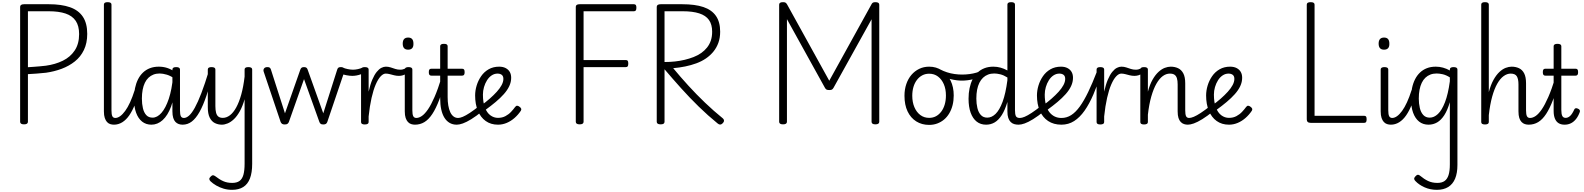

<svg xmlns="http://www.w3.org/2000/svg" viewBox="-20 -1135 14638 1774"><path d="M202 14Q166 14 166 -10V-1072Q166 -1084 175.5 -1090Q185 -1096 203 -1096H431Q547 -1096 626 -1068.5Q705 -1041 745.5 -980.5Q786 -920 786 -822Q786 -737 755.5 -673.5Q725 -610 671.5 -567.5Q618 -525 550 -499.5Q482 -474 405 -463Q360 -458 317.5 -455Q275 -452 238 -450V-10Q238 2 229 8Q220 14 202 14ZM238 -514Q262 -516 289.5 -517.5Q317 -519 346.5 -522Q376 -525 404 -528Q491 -540 560.5 -574Q630 -608 670.5 -669Q711 -730 711 -820Q711 -896 679.5 -942.5Q648 -989 585.5 -1010Q523 -1031 431 -1031H238Z M1034 17Q1015 17 998 11.5Q981 6 968.5 -8Q956 -22 948 -45.5Q940 -69 940 -106V-1093Q940 -1104 948.5 -1109.5Q957 -1115 974 -1115Q992 -1115 1001 -1109.5Q1010 -1104 1010 -1093V-115Q1010 -77 1018 -61Q1026 -45 1047 -45Q1059 -45 1064.5 -35.5Q1070 -26 1069 -14Q1068 -2 1059.5 7.5Q1051 17 1034 17Z M1032 17Q1019 17 1013 7.5Q1007 -2 1008 -14Q1009 -26 1018 -35.5Q1027 -45 1044 -45Q1067 -45 1090 -61.5Q1113 -78 1136.5 -110Q1160 -142 1182 -190Q1204 -238 1224 -301Q1229 -313 1239.5 -314.5Q1250 -316 1258.5 -310Q1267 -304 1263 -291Q1248 -224 1225.5 -167.5Q1203 -111 1174.5 -69.5Q1146 -28 1110 -5.5Q1074 17 1032 17Z M1379 17Q1329 17 1293 -11.5Q1257 -40 1237.5 -93.5Q1218 -147 1218 -223Q1218 -275 1227.5 -320.5Q1237 -366 1255.5 -402.5Q1274 -439 1301.5 -465Q1329 -491 1365.5 -505Q1402 -519 1447 -519Q1488 -519 1524 -507.5Q1560 -496 1600 -469V-403Q1559 -434 1521.5 -445Q1484 -456 1455 -456Q1424 -456 1398 -446Q1372 -436 1352 -417Q1332 -398 1318.5 -370Q1305 -342 1298 -305.5Q1291 -269 1291 -224Q1291 -175 1300.5 -135Q1310 -95 1331.5 -71.5Q1353 -48 1390 -48Q1433 -48 1472 -92.5Q1511 -137 1539.5 -222Q1568 -307 1579 -429L1600 -356Q1592 -235 1561 -151.5Q1530 -68 1483 -25.5Q1436 17 1379 17ZM1667 17Q1648 17 1631 11Q1614 5 1601 -8.5Q1588 -22 1580.5 -46Q1573 -70 1573 -107V-493Q1573 -504 1581.5 -509.5Q1590 -515 1608 -515Q1625 -515 1634 -509.5Q1643 -504 1643 -493V-115Q1643 -77 1651 -61Q1659 -45 1680 -45Q1692 -45 1698 -35.5Q1704 -26 1702.5 -14Q1701 -2 1692.5 7.5Q1684 17 1667 17Z M1667 17Q1654 17 1648 7.5Q1642 -2 1643 -14Q1644 -26 1653 -35.5Q1662 -45 1679 -45Q1702 -45 1727 -67Q1752 -89 1780 -139.5Q1808 -190 1840.5 -274.5Q1873 -359 1911 -484Q1914 -495 1925 -497Q1936 -499 1945.5 -492.5Q1955 -486 1951 -473Q1919 -345 1888 -252.5Q1857 -160 1823.5 -100.5Q1790 -41 1752 -12Q1714 17 1667 17Z M2030 17Q1996 17 1966 2.5Q1936 -12 1918 -47.5Q1900 -83 1900 -145V-493Q1900 -504 1908.5 -509.5Q1917 -515 1934 -515Q1952 -515 1961 -509.5Q1970 -504 1970 -493V-155Q1970 -118 1976.5 -93.5Q1983 -69 1998 -57.5Q2013 -46 2039 -46Q2073 -46 2104.5 -70Q2136 -94 2162.5 -142Q2189 -190 2209 -261.5Q2229 -333 2240 -427V-493Q2240 -504 2248.5 -509.5Q2257 -515 2275 -515Q2292 -515 2301 -509.5Q2310 -504 2310 -493V379Q2310 460 2289.5 513.5Q2269 567 2227.5 593Q2186 619 2124 619Q2083 619 2046 608Q2009 597 1978 579Q1947 561 1925 540Q1915 530 1914 519.5Q1913 509 1927 496Q1939 484 1947.5 484Q1956 484 1969 493Q2007 523 2043 539Q2079 555 2125 555Q2168 555 2193 537Q2218 519 2229 480Q2240 441 2240 376V-218Q2221 -152 2195.5 -106.5Q2170 -61 2141.5 -34Q2113 -7 2084 5Q2055 17 2030 17Z M2611 15Q2594 15 2586 9Q2578 3 2573 -8L2416 -474Q2411 -490 2420 -502.5Q2429 -515 2451 -515Q2465 -515 2472 -510Q2479 -505 2483 -493L2613 -88L2755 -492Q2760 -505 2767.5 -510Q2775 -515 2789 -515Q2802 -515 2810 -510Q2818 -505 2822 -493L2967 -88L3096 -493Q3100 -505 3107 -510Q3114 -515 3128 -515Q3151 -515 3159.5 -503.5Q3168 -492 3162 -474L3004 -8Q3000 3 2992 9Q2984 15 2967 15Q2949 15 2942 8.5Q2935 2 2931 -8L2789 -404L2649 -8Q2645 2 2637 8.5Q2629 15 2611 15Z M3235 -434Q3212 -434 3180 -440Q3148 -446 3130 -455Q3122 -459 3122 -468.5Q3122 -478 3126.5 -488.5Q3131 -499 3137.5 -505.5Q3144 -512 3149 -510Q3167 -502 3193.5 -496.5Q3220 -491 3242 -491Q3263 -491 3287.5 -496.5Q3312 -502 3328 -510Q3336 -514 3341 -503.5Q3346 -493 3347 -480.5Q3348 -468 3342 -464Q3329 -454 3311 -447.5Q3293 -441 3273 -437.5Q3253 -434 3235 -434Z M3350 15Q3333 15 3324.5 9.5Q3316 4 3316 -7V-493Q3316 -504 3324.5 -509.5Q3333 -515 3350 -515Q3368 -515 3377 -509.5Q3386 -504 3386 -493V-288Q3401 -355 3420 -399.5Q3439 -444 3460.5 -470.5Q3482 -497 3503.5 -508Q3525 -519 3545 -519Q3560 -519 3567.5 -509.5Q3575 -500 3574.5 -487Q3574 -474 3566.5 -464.5Q3559 -455 3544 -455Q3521 -455 3497 -429.5Q3473 -404 3451.5 -354.5Q3430 -305 3413 -230.5Q3396 -156 3386 -59V-7Q3386 4 3377 9.5Q3368 15 3350 15Z M3666 -434Q3643 -434 3621.5 -439.5Q3600 -445 3581 -450Q3562 -455 3544 -455Q3529 -455 3522 -464.5Q3515 -474 3515 -487Q3515 -500 3522.5 -509.5Q3530 -519 3546 -519Q3569 -519 3590 -512Q3611 -505 3632.5 -498Q3654 -491 3678 -491Q3691 -491 3702.5 -494Q3714 -497 3724 -502Q3737 -509 3745 -501.5Q3753 -494 3754 -481.5Q3755 -469 3743 -460Q3722 -445 3703.5 -439.5Q3685 -434 3666 -434Z M3815 17Q3796 17 3779 11.5Q3762 6 3749 -8Q3736 -22 3728 -45.5Q3720 -69 3720 -106V-493Q3720 -504 3729 -509.5Q3738 -515 3754 -515Q3772 -515 3781 -509.5Q3790 -504 3790 -493V-115Q3790 -77 3798.5 -61Q3807 -45 3828 -45Q3840 -45 3845.5 -35.5Q3851 -26 3849.5 -14Q3848 -2 3839.5 7.5Q3831 17 3815 17ZM3751 -676Q3726 -676 3713.5 -690Q3701 -704 3701 -732Q3701 -760 3713.5 -774Q3726 -788 3751 -788Q3776 -788 3788 -774Q3800 -760 3800 -732Q3801 -704 3788.5 -690Q3776 -676 3751 -676Z M3813 17Q3800 17 3794 7.5Q3788 -2 3789 -14Q3790 -26 3799 -35.5Q3808 -45 3825 -45Q3851 -45 3878 -63.5Q3905 -82 3934 -124Q3963 -166 3994.5 -238Q4026 -310 4059 -417Q4062 -428 4073.5 -429Q4085 -430 4094 -423.5Q4103 -417 4100 -405Q4069 -293 4038.5 -213Q4008 -133 3974.5 -82Q3941 -31 3901.5 -7Q3862 17 3813 17Z M4200 17Q4163 17 4134.5 0.5Q4106 -16 4086.5 -47Q4067 -78 4057 -123.5Q4047 -169 4047 -228V-436H3966Q3953 -436 3947.5 -443.5Q3942 -451 3942 -468Q3942 -486 3947.5 -493Q3953 -500 3966 -500H4047V-708Q4047 -719 4055.5 -724.5Q4064 -730 4082 -730Q4100 -730 4108 -724.5Q4116 -719 4116 -708V-500H4249Q4262 -500 4267.5 -493Q4273 -486 4273 -468Q4273 -451 4267.5 -443.5Q4262 -436 4249 -436H4116V-238Q4116 -196 4122 -160.5Q4128 -125 4140 -99Q4152 -73 4170.5 -59Q4189 -45 4213 -45Q4226 -45 4232 -35.5Q4238 -26 4236.5 -14Q4235 -2 4226 7.5Q4217 17 4200 17Z M4201 17Q4188 17 4182 7.5Q4176 -2 4177 -14Q4178 -26 4187 -35.5Q4196 -45 4213 -45Q4230 -45 4256.5 -56Q4283 -67 4321 -92Q4359 -117 4411 -158Q4421 -165 4430 -162Q4439 -159 4444.5 -150Q4450 -141 4449 -129.5Q4448 -118 4438 -109Q4379 -61 4334 -33.5Q4289 -6 4256.5 5.5Q4224 17 4201 17Z M4581 17Q4515 17 4467.5 -17Q4420 -51 4395 -112Q4370 -173 4370 -253Q4370 -298 4384 -344.5Q4398 -391 4425.5 -431Q4453 -471 4495 -495Q4537 -519 4592 -519Q4627 -519 4652 -506Q4677 -493 4690 -470.5Q4703 -448 4703 -416Q4703 -377 4685.5 -339.5Q4668 -302 4635.5 -265.5Q4603 -229 4560 -193Q4517 -157 4466 -120L4425 -160Q4468 -191 4505 -223.5Q4542 -256 4570.5 -287.5Q4599 -319 4615 -349Q4631 -379 4631 -406Q4631 -432 4616 -443.5Q4601 -455 4577 -455Q4548 -455 4523 -438.5Q4498 -422 4480 -393.5Q4462 -365 4452 -330.5Q4442 -296 4442 -261Q4442 -189 4460.5 -141Q4479 -93 4511 -69.5Q4543 -46 4581 -46Q4620 -46 4650 -62Q4680 -78 4702 -101.5Q4724 -125 4740 -147Q4749 -159 4759.5 -158Q4770 -157 4781 -148Q4792 -140 4795.5 -131Q4799 -122 4792 -111Q4767 -74 4734 -45Q4701 -16 4662 0.5Q4623 17 4581 17Z M5336 14Q5300 14 5300 -10V-1072Q5300 -1084 5309 -1090Q5318 -1096 5336 -1096H5837Q5849 -1096 5854.5 -1089Q5860 -1082 5860 -1064Q5860 -1046 5854.5 -1038.5Q5849 -1031 5837 -1031H5372V-580H5763Q5775 -580 5780 -573Q5785 -566 5785 -548Q5785 -530 5780 -522.5Q5775 -515 5763 -515H5372V-10Q5372 2 5363 8Q5354 14 5336 14Z M6084 14Q6066 14 6057 8Q6048 2 6048 -10V-1072Q6048 -1084 6057.5 -1090Q6067 -1096 6085 -1096H6282Q6402 -1096 6479 -1070Q6556 -1044 6595 -988Q6634 -932 6634 -842Q6634 -785 6617.5 -739.5Q6601 -694 6571.5 -658Q6542 -622 6502.5 -595Q6463 -568 6414 -550Q6365 -532 6311 -521Q6257 -510 6200 -505Q6267 -424 6341 -343Q6415 -262 6494.5 -186Q6574 -110 6659 -41Q6668 -34 6669.5 -22Q6671 -10 6656 5Q6645 16 6634 16Q6623 16 6611 6Q6521 -67 6436 -150Q6351 -233 6272 -321Q6193 -409 6120 -495V-10Q6120 2 6111.5 8Q6103 14 6084 14ZM6120 -562Q6169 -562 6216 -567Q6263 -572 6306.5 -582.5Q6350 -593 6388.5 -608Q6427 -623 6458.5 -645Q6490 -667 6513 -696Q6536 -725 6548 -761Q6560 -797 6560 -842Q6560 -909 6530.5 -950.5Q6501 -992 6440.5 -1011.5Q6380 -1031 6289 -1031H6120Z M7215 14Q7179 14 7179 -10V-1092Q7179 -1104 7188 -1109.5Q7197 -1115 7215 -1115Q7232 -1115 7239.5 -1109.5Q7247 -1104 7253 -1093L7642 -389L8031 -1093Q8036 -1104 8043.5 -1109.5Q8051 -1115 8068 -1115Q8104 -1115 8104 -1092V-10Q8104 2 8095 8Q8086 14 8068 14Q8033 14 8033 -10V-957L7681 -323Q7674 -311 7666 -307Q7658 -303 7643 -303Q7627 -303 7618.5 -306.5Q7610 -310 7603 -322L7251 -958V-10Q7251 2 7242 8Q7233 14 7215 14Z M8565 19Q8497 19 8445.5 -13.5Q8394 -46 8365.5 -106Q8337 -166 8337 -250Q8337 -309 8354 -358.5Q8371 -408 8401.5 -443.5Q8432 -479 8473.5 -499Q8515 -519 8565 -519Q8631 -519 8682.5 -484.5Q8734 -450 8763 -390.5Q8792 -331 8792 -253Q8792 -205 8781.5 -163.5Q8771 -122 8751 -88Q8731 -54 8703 -30.5Q8675 -7 8640 6Q8605 19 8565 19ZM8565 -46Q8600 -46 8628 -61Q8656 -76 8677 -104Q8698 -132 8709 -170Q8720 -208 8720 -253Q8720 -312 8700.5 -357Q8681 -402 8646.5 -428Q8612 -454 8565 -454Q8530 -454 8501.5 -439Q8473 -424 8452 -396.5Q8431 -369 8420 -332Q8409 -295 8409 -250Q8409 -191 8428.5 -145Q8448 -99 8483 -72.5Q8518 -46 8565 -46Z M8867 -390Q8821 -390 8765 -403.5Q8709 -417 8647 -449Q8638 -454 8636.5 -463Q8635 -472 8638.5 -481Q8642 -490 8649 -494.5Q8656 -499 8666 -494Q8696 -478 8730 -467Q8764 -456 8800 -451Q8836 -446 8870 -446Q8903 -446 8937.5 -450.5Q8972 -455 9002.5 -464Q9033 -473 9052 -486Q9065 -494 9074.5 -487Q9084 -480 9085 -467Q9086 -454 9072 -445Q9027 -416 8972 -403Q8917 -390 8867 -390Z M9091 17Q9040 17 9004 -11.5Q8968 -40 8948.5 -93.5Q8929 -147 8929 -223Q8929 -275 8938.5 -320.5Q8948 -366 8966.5 -402.5Q8985 -439 9012.5 -465Q9040 -491 9076.5 -505Q9113 -519 9158 -519Q9193 -519 9225 -510Q9257 -501 9288 -484V-1093Q9288 -1104 9296.5 -1109.5Q9305 -1115 9323 -1115Q9340 -1115 9349 -1109.5Q9358 -1104 9358 -1093V-117Q9358 -79 9366.5 -62Q9375 -45 9403 -45Q9411 -45 9415.5 -35.5Q9420 -26 9419 -14Q9418 -2 9411 7.5Q9404 17 9391 17Q9369 17 9350.5 11.5Q9332 6 9318 -8Q9304 -22 9296 -45.5Q9288 -69 9288 -106V-193Q9266 -119 9236.5 -72.5Q9207 -26 9171 -4.5Q9135 17 9091 17ZM9102 -48Q9143 -48 9179 -83Q9215 -118 9243.5 -194.5Q9272 -271 9288 -394V-419Q9253 -441 9222 -448.5Q9191 -456 9166 -456Q9135 -456 9109 -446Q9083 -436 9063 -417Q9043 -398 9029 -370Q9015 -342 9008 -305.5Q9001 -269 9001 -224Q9001 -178 9010.5 -137.5Q9020 -97 9042.5 -72.5Q9065 -48 9102 -48Z M9392 17Q9379 17 9373 7.5Q9367 -2 9368 -14Q9369 -26 9378 -35.5Q9387 -45 9404 -45Q9421 -45 9447.5 -56Q9474 -67 9512 -92Q9550 -117 9602 -158Q9612 -165 9621 -162Q9630 -159 9635.5 -150Q9641 -141 9640 -129.5Q9639 -118 9629 -109Q9570 -61 9525 -33.5Q9480 -6 9447.5 5.5Q9415 17 9392 17Z M9616 -160Q9659 -191 9696 -223.5Q9733 -256 9761.5 -287.5Q9790 -319 9806 -349Q9822 -379 9822 -406Q9822 -432 9807 -443.5Q9792 -455 9768 -455Q9739 -455 9714 -438.5Q9689 -422 9671 -393.5Q9653 -365 9643 -330.5Q9633 -296 9633 -261Q9633 -207 9644 -166Q9655 -125 9676 -98.5Q9697 -72 9725 -58.5Q9753 -45 9787 -45Q9799 -45 9805.5 -35.5Q9812 -26 9812 -14Q9812 -2 9806 7.5Q9800 17 9787 17Q9715 17 9664 -17Q9613 -51 9587 -112Q9561 -173 9561 -253Q9561 -298 9575 -344.5Q9589 -391 9616.5 -431Q9644 -471 9686 -495Q9728 -519 9783 -519Q9818 -519 9843 -506Q9868 -493 9881 -470.5Q9894 -448 9894 -416Q9894 -377 9876.5 -339.5Q9859 -302 9826.5 -265.5Q9794 -229 9751 -193Q9708 -157 9657 -120Z M9787 17Q9778 17 9773.5 7.5Q9769 -2 9769 -14Q9769 -26 9773.5 -35.5Q9778 -45 9787 -45Q9836 -45 9877.5 -71.5Q9919 -98 9957.5 -151.5Q9996 -205 10034.5 -285Q10073 -365 10114 -471Q10118 -481 10129.5 -481Q10141 -481 10149.5 -474Q10158 -467 10155 -457Q10120 -350 10082.5 -262.5Q10045 -175 10001 -112.5Q9957 -50 9904.5 -16.5Q9852 17 9787 17Z M10146 15Q10129 15 10120.5 9.5Q10112 4 10112 -7V-493Q10112 -504 10120.5 -509.5Q10129 -515 10146 -515Q10164 -515 10173 -509.5Q10182 -504 10182 -493V-288Q10197 -355 10216 -399.5Q10235 -444 10256.5 -470.5Q10278 -497 10299.5 -508Q10321 -519 10341 -519Q10356 -519 10363.5 -509.5Q10371 -500 10370.5 -487Q10370 -474 10362.5 -464.5Q10355 -455 10340 -455Q10317 -455 10293 -429.5Q10269 -404 10247.5 -354.5Q10226 -305 10209 -230.5Q10192 -156 10182 -59V-7Q10182 4 10173 9.5Q10164 15 10146 15Z M10462 -434Q10439 -434 10417.5 -439.5Q10396 -445 10377 -450Q10358 -455 10340 -455Q10325 -455 10318 -464.5Q10311 -474 10311 -487Q10311 -500 10318.5 -509.5Q10326 -519 10342 -519Q10365 -519 10386 -512Q10407 -505 10428.5 -498Q10450 -491 10474 -491Q10487 -491 10498.5 -494Q10510 -497 10520 -502Q10533 -509 10541 -501.5Q10549 -494 10550 -481.5Q10551 -469 10539 -460Q10518 -445 10499.5 -439.5Q10481 -434 10462 -434Z M10956 17Q10937 17 10920 11.5Q10903 6 10889.5 -8Q10876 -22 10868.5 -45.5Q10861 -69 10861 -106V-355Q10861 -389 10854.5 -411Q10848 -433 10832.5 -444Q10817 -455 10789 -455Q10755 -455 10723.5 -432Q10692 -409 10665 -362Q10638 -315 10617.5 -243.5Q10597 -172 10586 -75V-7Q10586 4 10577 9.5Q10568 15 10550 15Q10533 15 10524.5 9.5Q10516 4 10516 -7V-493Q10516 -504 10524.5 -509.5Q10533 -515 10550 -515Q10568 -515 10577 -509.5Q10586 -504 10586 -493V-288Q10604 -355 10629.5 -399.5Q10655 -444 10684 -470.5Q10713 -497 10742 -508Q10771 -519 10797 -519Q10834 -519 10864.5 -505Q10895 -491 10913 -457.5Q10931 -424 10931 -365V-115Q10931 -77 10939 -61Q10947 -45 10968 -45Q10980 -45 10986 -35.5Q10992 -26 10991 -14Q10990 -2 10981 7.5Q10972 17 10956 17Z M10955 17Q10942 17 10936 7.5Q10930 -2 10931 -14Q10932 -26 10941 -35.5Q10950 -45 10967 -45Q10984 -45 11010.5 -56Q11037 -67 11075 -92Q11113 -117 11165 -158Q11175 -165 11184 -162Q11193 -159 11198.5 -150Q11204 -141 11203 -129.5Q11202 -118 11192 -109Q11133 -61 11088 -33.5Q11043 -6 11010.5 5.5Q10978 17 10955 17Z M11335 17Q11269 17 11221.5 -17Q11174 -51 11149 -112Q11124 -173 11124 -253Q11124 -298 11138 -344.5Q11152 -391 11179.5 -431Q11207 -471 11249 -495Q11291 -519 11346 -519Q11381 -519 11406 -506Q11431 -493 11444 -470.5Q11457 -448 11457 -416Q11457 -377 11439.5 -339.5Q11422 -302 11389.5 -265.5Q11357 -229 11314 -193Q11271 -157 11220 -120L11179 -160Q11222 -191 11259 -223.5Q11296 -256 11324.5 -287.5Q11353 -319 11369 -349Q11385 -379 11385 -406Q11385 -432 11370 -443.5Q11355 -455 11331 -455Q11302 -455 11277 -438.5Q11252 -422 11234 -393.5Q11216 -365 11206 -330.5Q11196 -296 11196 -261Q11196 -189 11214.5 -141Q11233 -93 11265 -69.5Q11297 -46 11335 -46Q11374 -46 11404 -62Q11434 -78 11456 -101.5Q11478 -125 11494 -147Q11503 -159 11513.5 -158Q11524 -157 11535 -148Q11546 -140 11549.5 -131Q11553 -122 11546 -111Q11521 -74 11488 -45Q11455 -16 11416 0.5Q11377 17 11335 17Z M12090 0Q12054 0 12054 -32V-1092Q12054 -1104 12063 -1109.5Q12072 -1115 12090 -1115Q12108 -1115 12117 -1109.5Q12126 -1104 12126 -1092V-65H12585Q12597 -65 12602 -58Q12607 -51 12607 -33Q12607 -15 12602 -7.5Q12597 0 12585 0Z M12832 17Q12813 17 12796 11.5Q12779 6 12766 -8Q12753 -22 12745 -45.5Q12737 -69 12737 -106V-493Q12737 -504 12746 -509.5Q12755 -515 12771 -515Q12789 -515 12798 -509.5Q12807 -504 12807 -493V-115Q12807 -77 12815.5 -61Q12824 -45 12845 -45Q12857 -45 12862.5 -35.5Q12868 -26 12866.5 -14Q12865 -2 12856.5 7.5Q12848 17 12832 17ZM12768 -676Q12743 -676 12730.5 -690Q12718 -704 12718 -732Q12718 -760 12730.5 -774Q12743 -788 12768 -788Q12793 -788 12805 -774Q12817 -760 12817 -732Q12818 -704 12805.5 -690Q12793 -676 12768 -676Z M12830 17Q12817 17 12811 7.5Q12805 -2 12806 -14Q12807 -26 12816 -35.5Q12825 -45 12842 -45Q12865 -45 12888 -61.5Q12911 -78 12934.5 -110Q12958 -142 12980 -190Q13002 -238 13022 -301Q13027 -313 13037.5 -314.5Q13048 -316 13056.5 -310Q13065 -304 13061 -291Q13046 -224 13023.5 -167.5Q13001 -111 12972.5 -69.5Q12944 -28 12908 -5.5Q12872 17 12830 17Z M13256 619Q13195 619 13143 596Q13091 573 13058 538Q13047 528 13046.5 517Q13046 506 13059 493Q13071 480 13080.5 479.5Q13090 479 13103 490Q13137 519 13174.5 537Q13212 555 13261 555Q13302 555 13327 537.5Q13352 520 13364 482.5Q13376 445 13376 384V-191Q13354 -116 13324.5 -70.5Q13295 -25 13258.5 -4Q13222 17 13179 17Q13128 17 13092 -11.5Q13056 -40 13036.5 -93.5Q13017 -147 13017 -223Q13017 -275 13026.5 -320.5Q13036 -366 13054.5 -402.5Q13073 -439 13100.5 -465Q13128 -491 13164 -505Q13200 -519 13246 -519Q13281 -519 13313 -510Q13345 -501 13376 -484V-493Q13376 -504 13384.5 -509.5Q13393 -515 13410 -515Q13428 -515 13437 -509.5Q13446 -504 13446 -493V389Q13446 465 13424.5 516Q13403 567 13360.5 593Q13318 619 13256 619ZM13190 -48Q13230 -48 13266 -82Q13302 -116 13331 -190.5Q13360 -265 13376 -384V-420Q13341 -442 13310 -449Q13279 -456 13254 -456Q13222 -456 13196 -446Q13170 -436 13150 -417Q13130 -398 13116.5 -370Q13103 -342 13096 -305.5Q13089 -269 13089 -224Q13089 -178 13098.5 -137.5Q13108 -97 13130.5 -72.5Q13153 -48 13190 -48Z M14105 17Q14086 17 14069 11.5Q14052 6 14038.5 -8Q14025 -22 14017.5 -45.5Q14010 -69 14010 -106V-355Q14010 -406 13994.5 -430.5Q13979 -455 13938 -455Q13905 -455 13873 -432Q13841 -409 13814 -361.5Q13787 -314 13767 -242Q13747 -170 13736 -71V-7Q13736 4 13727 9.5Q13718 15 13701 15Q13683 15 13674.5 9.5Q13666 4 13666 -7V-1093Q13666 -1104 13674.5 -1109.5Q13683 -1115 13701 -1115Q13718 -1115 13727 -1109.5Q13736 -1104 13736 -1093V-284Q13754 -352 13779.5 -397.5Q13805 -443 13834 -470Q13863 -497 13892 -508Q13921 -519 13947 -519Q13984 -519 14014.5 -505Q14045 -491 14062.5 -457.5Q14080 -424 14080 -365V-115Q14080 -77 14088.5 -61Q14097 -45 14117 -45Q14129 -45 14135.5 -35.5Q14142 -26 14141 -14Q14140 -2 14131 7.5Q14122 17 14105 17Z M14104 17Q14091 17 14085 7.5Q14079 -2 14080 -14Q14081 -26 14090 -35.5Q14099 -45 14116 -45Q14142 -45 14169 -63.5Q14196 -82 14225 -124Q14254 -166 14285.5 -238Q14317 -310 14350 -417Q14353 -428 14364.5 -429Q14376 -430 14385 -423.5Q14394 -417 14391 -405Q14360 -293 14329.5 -213Q14299 -133 14265.5 -82Q14232 -31 14192.5 -7Q14153 17 14104 17Z M14436 17Q14404 17 14381.5 3.5Q14359 -10 14347 -38.5Q14335 -67 14335 -110V-436H14258Q14246 -436 14240.5 -443.5Q14235 -451 14235 -468Q14235 -486 14240.5 -493Q14246 -500 14258 -500H14335V-708Q14335 -719 14344 -724.5Q14353 -730 14370 -730Q14388 -730 14397 -724.5Q14406 -719 14406 -708V-500H14538Q14550 -500 14555.5 -493Q14561 -486 14561 -468Q14561 -451 14555.5 -443.5Q14550 -436 14538 -436H14406V-119Q14406 -81 14415 -63.5Q14424 -46 14446 -46Q14468 -46 14487.5 -64Q14507 -82 14526 -124Q14530 -132 14537.5 -134.5Q14545 -137 14557 -132Q14571 -127 14575.5 -118.5Q14580 -110 14577 -101Q14563 -62 14542 -35.5Q14521 -9 14494.5 4Q14468 17 14436 17Z"/></svg>

Font: Playwrite FR Moderne Light
Style: Regular
Weight: 300
Version: Version 1.002